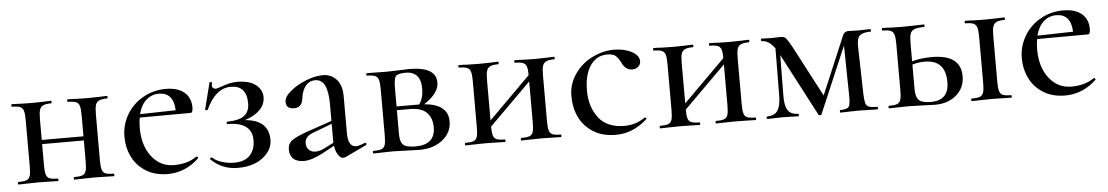

<svg xmlns="http://www.w3.org/2000/svg" viewBox="-30 -659 5309 920"><g transform="rotate(-5 2624.5 -198.5)"><path d="M490.2 0Q464.4 0 450.2 -1L397 -2L341.8 -1Q326.7 0 300.8 0Q297.9 0 297.9 -6.1Q297.9 -12.2 300.8 -12.2Q327.6 -12.2 340.3 -17.1Q353 -22 357.4 -36.4Q361.8 -50.8 361.8 -81.1V-183.1H161.1V-81.1Q161.1 -51.3 165.5 -36.6Q169.9 -22 182.4 -17.1Q194.8 -12.2 221.2 -12.2Q224.1 -12.2 224.1 -6.1Q224.1 0 221.2 0Q195.3 0 181.2 -1L127.9 -2L74.2 -1Q59.1 0 32.2 0Q29.3 0 29.1 -6.1Q28.8 -12.2 32.2 -12.2Q59.1 -12.2 71.5 -17.1Q84 -22 88.4 -36.4Q92.8 -50.8 92.8 -81.1V-305.2Q92.8 -335 88.4 -349.4Q84 -363.8 71.5 -368.9Q59.1 -374 33.2 -374Q30.3 -374 30 -380.1Q29.8 -386.2 33.2 -386.2Q59.1 -386.2 74.2 -384.8L127.9 -383.8L182.1 -384.8Q196.3 -385.7 221.2 -386.2Q224.1 -386.2 224.1 -380.1Q224.1 -374 221.2 -374Q195.3 -374 182.6 -367.9Q169.9 -361.8 165.5 -347.4Q161.1 -333 161.1 -303.2V-203.1H361.8V-305.2Q361.8 -335 357.4 -349.4Q353 -363.8 340.6 -368.9Q328.1 -374 301.8 -374Q298.8 -374 298.8 -380.1Q298.8 -386.2 301.8 -386.2Q327.6 -386.2 342.8 -384.8L397 -383.8L451.2 -384.8Q465.3 -385.7 490.2 -386.2Q493.2 -386.2 493.2 -380.1Q493.2 -374 490.2 -374Q464.4 -374 451.7 -367.9Q439 -361.8 434.6 -347.4Q430.2 -333 430.2 -303.2V-81.1Q430.2 -51.3 434.6 -36.6Q439 -22 451.4 -17.1Q463.9 -12.2 490.2 -12.2Q493.2 -12.2 493.2 -6.1Q493.2 0 490.2 0Z M813 -289.1Q809.1 -375 738.8 -375Q703.6 -375 677.7 -351.6Q651.9 -328.1 641.1 -285.2ZM893.1 -59.1Q896 -59.1 898.9 -55.4Q901.9 -51.8 898.9 -49.8Q833.5 12.2 749 12.2Q689 12.2 645.5 -14.4Q602.1 -41 579.6 -85.4Q557.1 -129.9 557.1 -185.1Q557.1 -240.2 585.4 -289.1Q613.8 -337.9 664.3 -366.5Q714.8 -395 773.4 -395Q832 -395 863 -368.4Q894 -341.8 894 -295.9Q894 -270 882.8 -270L638.2 -269Q634.3 -249 633.8 -220.2Q633.8 -134.3 675.3 -81.1Q716.8 -27.8 782.5 -27.8Q848.1 -27.8 892.1 -59.1Z M1138.7 -212.9Q1252.9 -204.1 1252.9 -108.4Q1252.9 -59.6 1207 -23.7Q1161.1 12.2 1085.9 12.2Q1010.7 12.2 957.5 -40L956.5 -42Q956.5 -45.9 960.7 -48.3Q964.8 -50.8 975.6 -41Q986.3 -31.2 1013.9 -22.7Q1041.5 -14.2 1070.8 -14.2Q1121.6 -14.2 1146.7 -41.5Q1171.9 -68.8 1171.9 -112.8Q1171.9 -201.2 1055.7 -201.2Q1051.8 -201.2 1050.8 -207Q1049.8 -212.9 1055.7 -212.9Q1112.8 -213.9 1137.2 -233.4Q1161.6 -252.9 1161.6 -292Q1161.6 -377.9 1085 -377.9Q1011.7 -377.9 965.8 -277.8Q963.9 -275.9 961.4 -275.9Q959 -275.9 955.8 -277.3Q952.6 -278.8 953.6 -279.8L985.8 -407.2Q985.8 -409.2 989.3 -409.2Q992.7 -409.2 995.6 -407.5Q998.5 -405.8 997.1 -400.4Q995.6 -395 995.6 -389.6Q995.6 -384.3 1000.7 -379.6Q1005.9 -375 1012.7 -375Q1019.5 -375 1052.2 -386.7Q1085 -398.4 1116.7 -398.9Q1175.8 -398.9 1206.8 -375Q1237.8 -351.1 1237.8 -315.4Q1237.8 -279.8 1211.2 -253.4Q1184.6 -227.1 1138.7 -212.9Z M1419.4 -78.1Q1419.4 -57.1 1431.4 -45.2Q1443.4 -33.2 1463.9 -33.2Q1484.4 -33.2 1506.8 -44.9L1551.8 -67.9V-159.2L1464.4 -126Q1419.4 -111.3 1419.4 -78.1ZM1340.8 -283.2Q1340.8 -307.1 1372.3 -333.5Q1403.8 -359.9 1447.8 -377.4Q1491.7 -395 1530 -395Q1568.4 -395 1594.5 -367.4Q1620.6 -339.8 1620.6 -285.2V-107.9Q1620.6 -42 1659.7 -42Q1672.9 -42 1701.7 -54.2H1703.6Q1707.5 -54.2 1709 -49.6Q1710.4 -44.9 1706.5 -43L1603.5 5.9Q1599.6 7.8 1590.1 7.8Q1580.6 7.8 1569.1 -8.5Q1557.6 -24.9 1553.7 -53.2L1497.6 -22.9Q1440.4 6.8 1405.5 6.8Q1370.6 6.8 1353.5 -9.5Q1336.4 -25.9 1336.4 -54Q1336.4 -82 1357.9 -97.9Q1379.4 -113.8 1437.5 -133.8L1551.8 -172.9V-254.9Q1551.8 -374 1491.7 -374Q1461.9 -374 1444.3 -351.6Q1426.8 -329.1 1422.4 -293Q1417.5 -249 1379.2 -249Q1340.8 -249 1340.8 -283.2Z M1942.4 -16.1Q2037.6 -16.1 2037.6 -100.1Q2037.6 -145 2012 -170.9Q1986.3 -196.8 1931.6 -196.8H1868.7V-81.1Q1868.7 -44.9 1883.5 -30.5Q1898.4 -16.1 1942.4 -16.1ZM1868.7 -303.2V-214.8H1977.5Q1998.5 -244.1 1998.5 -288.1Q1998.5 -332 1979.5 -352.1Q1960.4 -372.1 1929.2 -372.1Q1897.9 -372.1 1883.3 -364.7Q1868.7 -357.4 1868.7 -303.2ZM2073.7 -312Q2073.7 -260.3 2001.5 -213.9Q2115.7 -204.1 2115.7 -122.1Q2115.7 -67.9 2072 -33Q2028.3 2 1960.4 2L1835.4 -2L1781.7 -1Q1766.6 0 1739.7 0Q1736.8 0 1736.6 -6.1Q1736.3 -12.2 1739.7 -12.2Q1766.6 -12.2 1779.1 -17.1Q1791.5 -22 1795.9 -36.4Q1800.3 -50.8 1800.3 -81.1V-305.2Q1800.3 -335 1795.9 -349.4Q1791.5 -363.8 1779.1 -368.9Q1766.6 -374 1740.7 -374Q1737.8 -374 1737.5 -380.1Q1737.3 -386.2 1740.7 -386.2L1835.4 -384.8L1888.7 -386.2Q1926.8 -388.2 1945.3 -388.2Q2073.7 -388.2 2073.7 -312Z M2640.6 0Q2614.7 0 2600.6 -1L2547.4 -2L2492.2 -1Q2477.1 0 2451.2 0Q2448.2 0 2448.2 -6.1Q2448.2 -12.2 2451.2 -12.2Q2478 -12.2 2490.7 -17.1Q2503.4 -22 2507.8 -36.4Q2512.2 -50.8 2512.2 -81.1V-278.8L2311.5 -79.1Q2311.5 -50.3 2315.9 -36.1Q2320.3 -22 2332.8 -17.1Q2345.2 -12.2 2371.6 -12.2Q2374.5 -12.2 2374.5 -6.1Q2374.5 0 2371.6 0Q2345.7 0 2331.5 -1L2278.3 -2L2224.6 -1Q2209.5 0 2182.6 0Q2179.7 0 2179.4 -6.1Q2179.2 -12.2 2182.6 -12.2Q2209.5 -12.2 2221.9 -17.1Q2234.4 -22 2238.8 -36.4Q2243.2 -50.8 2243.2 -81.1V-305.2Q2243.2 -335 2238.8 -349.4Q2234.4 -363.8 2221.9 -368.9Q2209.5 -374 2183.6 -374Q2180.7 -374 2180.4 -380.1Q2180.2 -386.2 2183.6 -386.2Q2209.5 -386.2 2224.6 -384.8L2278.3 -383.8L2332.5 -384.8Q2346.7 -385.7 2371.6 -386.2Q2374.5 -386.2 2374.5 -380.1Q2374.5 -374 2371.6 -374Q2345.7 -374 2333 -367.9Q2320.3 -361.8 2315.9 -347.4Q2311.5 -333 2311.5 -303.2V-108.9L2512.2 -309.1Q2512.2 -336.9 2507.8 -350.3Q2503.4 -363.8 2491 -368.9Q2478.5 -374 2452.1 -374Q2449.2 -374 2449.2 -380.1Q2449.2 -386.2 2452.1 -386.2Q2478 -386.2 2493.2 -384.8L2547.4 -383.8L2601.6 -384.8Q2615.7 -385.7 2640.6 -386.2Q2643.6 -386.2 2643.6 -380.1Q2643.6 -374 2640.6 -374Q2614.7 -374 2602.1 -367.9Q2589.4 -361.8 2585 -347.4Q2580.6 -333 2580.6 -303.2V-81.1Q2580.6 -51.3 2585 -36.6Q2589.4 -22 2601.8 -17.1Q2614.3 -12.2 2640.6 -12.2Q2643.6 -12.2 2643.6 -6.1Q2643.6 0 2640.6 0Z M3050.3 -329.1Q3050.3 -314.9 3039.3 -304Q3028.3 -293 3009.3 -293Q2977.1 -293 2959.5 -331.1Q2948.2 -354 2935.3 -364.5Q2922.4 -375 2896.5 -375Q2844.7 -375 2814.5 -331.5Q2784.2 -288.1 2784.2 -210.4Q2784.2 -132.8 2824.7 -79.8Q2865.2 -26.9 2949.2 -26.9Q3003.4 -26.9 3048.3 -58.1H3050.3Q3053.2 -58.1 3055.9 -54.9Q3058.6 -51.8 3055.2 -49.8Q2987.3 12.2 2904.3 12.2Q2839.4 12.2 2794.9 -16.4Q2750.5 -44.9 2729 -89.8Q2707.5 -134.8 2707.5 -191.9Q2707.5 -249 2740.5 -296.6Q2773.4 -344.2 2825.4 -369.6Q2877.4 -395 2928.2 -395Q2979 -395 3014.6 -376Q3050.3 -356.9 3050.3 -329.1Z M3577.1 0Q3551.3 0 3537.1 -1L3483.9 -2L3428.7 -1Q3413.6 0 3387.7 0Q3384.8 0 3384.8 -6.1Q3384.8 -12.2 3387.7 -12.2Q3414.6 -12.2 3427.2 -17.1Q3439.9 -22 3444.3 -36.4Q3448.7 -50.8 3448.7 -81.1V-278.8L3248 -79.1Q3248 -50.3 3252.4 -36.1Q3256.8 -22 3269.3 -17.1Q3281.7 -12.2 3308.1 -12.2Q3311 -12.2 3311 -6.1Q3311 0 3308.1 0Q3282.2 0 3268.1 -1L3214.8 -2L3161.1 -1Q3146 0 3119.1 0Q3116.2 0 3116 -6.1Q3115.7 -12.2 3119.1 -12.2Q3146 -12.2 3158.4 -17.1Q3170.9 -22 3175.3 -36.4Q3179.7 -50.8 3179.7 -81.1V-305.2Q3179.7 -335 3175.3 -349.4Q3170.9 -363.8 3158.4 -368.9Q3146 -374 3120.1 -374Q3117.2 -374 3116.9 -380.1Q3116.7 -386.2 3120.1 -386.2Q3146 -386.2 3161.1 -384.8L3214.8 -383.8L3269 -384.8Q3283.2 -385.7 3308.1 -386.2Q3311 -386.2 3311 -380.1Q3311 -374 3308.1 -374Q3282.2 -374 3269.5 -367.9Q3256.8 -361.8 3252.4 -347.4Q3248 -333 3248 -303.2V-108.9L3448.7 -309.1Q3448.7 -336.9 3444.3 -350.3Q3439.9 -363.8 3427.5 -368.9Q3415 -374 3388.7 -374Q3385.7 -374 3385.7 -380.1Q3385.7 -386.2 3388.7 -386.2Q3414.6 -386.2 3429.7 -384.8L3483.9 -383.8L3538.1 -384.8Q3552.2 -385.7 3577.1 -386.2Q3580.1 -386.2 3580.1 -380.1Q3580.1 -374 3577.1 -374Q3551.3 -374 3538.6 -367.9Q3525.9 -361.8 3521.5 -347.4Q3517.1 -333 3517.1 -303.2V-81.1Q3517.1 -51.3 3521.5 -36.6Q3525.9 -22 3538.3 -17.1Q3550.8 -12.2 3577.1 -12.2Q3580.1 -12.2 3580.1 -6.1Q3580.1 0 3577.1 0Z M4163.1 0Q4136.2 0 4121.1 -1L4068.8 -2L4020 -1Q4006.8 0 3984.9 0Q3982.9 0 3982.9 -6.1Q3982.9 -12.2 3984.9 -12.2Q4006.8 -12.2 4021.2 -19.3Q4035.6 -26.4 4033.7 -81.1L4029.8 -318.8L3894 0Q3893.1 3.9 3886.2 3.9Q3879.4 3.9 3878.9 0L3721.7 -299.8L3719.7 -104Q3718.8 -55.2 3733.9 -33.7Q3749 -12.2 3782.7 -12.2Q3785.6 -12.2 3785.6 -6.1Q3785.6 0 3782.7 0Q3761.7 0 3751 -1L3709 -2L3668.9 -1Q3655.8 0 3632.8 0Q3630.9 0 3630.9 -6.1Q3630.9 -12.2 3632.8 -12.2Q3668 -12.2 3683.3 -33.7Q3698.7 -55.2 3699.7 -104L3701.7 -334Q3672.9 -374 3638.7 -374Q3635.7 -374 3635.7 -380.1Q3635.7 -386.2 3638.7 -386.2L3687 -384.8L3731 -386.2Q3748 -386.2 3755.9 -377.7Q3763.7 -369.1 3782.7 -335L3912.1 -88.9L4026.9 -360.8Q4035.2 -386.2 4057.1 -386.2L4104 -384.8L4162.1 -386.2Q4165 -386.2 4165 -380.1Q4165 -374 4162.1 -374Q4126 -374 4110.8 -361.1Q4095.7 -348.1 4096.7 -308.1L4102.1 -81.1Q4103 -50.3 4106.9 -36.1Q4110.8 -22 4123.3 -17.1Q4135.7 -12.2 4163.1 -12.2Q4166 -12.2 4166 -6.1Q4166 0 4163.1 0Z M4508.3 -101.1Q4508.3 -208 4408.7 -208Q4375.5 -208 4348.6 -199.2V-81.1Q4348.6 -43.9 4363.5 -28.6Q4378.4 -13.2 4421.4 -13.2Q4508.3 -13.2 4508.3 -101.1ZM4806.6 0Q4780.8 0 4766.6 -1L4713.4 -2L4659.7 -1Q4644.5 0 4617.7 0Q4614.7 0 4614.5 -6.1Q4614.3 -12.2 4617.7 -12.2Q4644.5 -12.2 4657 -17.1Q4669.4 -22 4674.1 -36.4Q4678.7 -50.8 4678.7 -81.1V-305.2Q4678.7 -335 4674.1 -349.4Q4669.4 -363.8 4657 -368.9Q4644.5 -374 4618.7 -374Q4615.7 -374 4615.7 -380.1Q4615.7 -386.2 4618.7 -386.2Q4644.5 -386.2 4659.7 -384.8L4713.4 -383.8L4767.6 -384.8Q4781.7 -385.7 4806.6 -386.2Q4809.6 -386.2 4809.6 -380.1Q4809.6 -374 4806.6 -374Q4780.8 -374 4768.1 -367.9Q4755.4 -361.8 4751 -347.4Q4746.6 -333 4746.6 -303.2V-81.1Q4746.6 -51.3 4751 -36.6Q4755.4 -22 4767.8 -17.1Q4780.3 -12.2 4806.6 -12.2Q4809.6 -12.2 4809.6 -6.1Q4809.6 0 4806.6 0ZM4583.5 -123Q4583.5 -67.9 4543.5 -33Q4503.4 2 4440.4 2L4384.3 0Q4336.4 -2 4315.4 -2L4261.7 -1Q4246.6 0 4219.7 0Q4216.8 0 4216.6 -6.1Q4216.3 -12.2 4219.7 -12.2Q4246.6 -12.2 4259 -17.1Q4271.5 -22 4275.9 -36.4Q4280.3 -50.8 4280.3 -81.1V-305.2Q4280.3 -335 4275.9 -349.4Q4271.5 -363.8 4259 -368.9Q4246.6 -374 4220.7 -374Q4217.8 -374 4217.5 -380.1Q4217.3 -386.2 4220.7 -386.2Q4246.6 -386.2 4261.7 -384.8L4315.4 -383.8L4375.5 -384.8Q4391.6 -385.7 4420.4 -386.2Q4422.4 -386.2 4422.4 -380.1Q4422.4 -374 4420.4 -374Q4388.2 -374 4373.3 -367.9Q4358.4 -361.8 4353.5 -347.4Q4348.6 -333 4348.6 -303.2V-214.8Q4388.7 -227.1 4444.3 -227.1Q4583.5 -227.1 4583.5 -123Z M5129.4 -289.1Q5125.5 -375 5055.2 -375Q5020 -375 4994.1 -351.6Q4968.3 -328.1 4957.5 -285.2ZM5209.5 -59.1Q5212.4 -59.1 5215.3 -55.4Q5218.3 -51.8 5215.3 -49.8Q5149.9 12.2 5065.4 12.2Q5005.4 12.2 4961.9 -14.4Q4918.5 -41 4896 -85.4Q4873.5 -129.9 4873.5 -185.1Q4873.5 -240.2 4901.9 -289.1Q4930.2 -337.9 4980.7 -366.5Q5031.2 -395 5089.8 -395Q5148.4 -395 5179.4 -368.4Q5210.4 -341.8 5210.4 -295.9Q5210.4 -270 5199.2 -270L4954.6 -269Q4950.7 -249 4950.2 -220.2Q4950.2 -134.3 4991.7 -81.1Q5033.2 -27.8 5098.9 -27.8Q5164.6 -27.8 5208.5 -59.1Z"/></g></svg>

Font: Cormorant-Medium
Style: Regular
Weight: 500
Designer: Christian Thalmann (Catharsis Fonts)
Version: Version 3.000